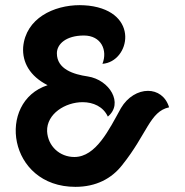

<svg xmlns="http://www.w3.org/2000/svg" viewBox="-20 -706 717 746"><path d="M378 -458C485 -466 525 -660 325 -684C314 -685 302 -686 290 -686C189 -686 80 -635 70 -523C66 -464 96 -410 165 -375C-34 -311 10 20 273 20C353 20 414 -12 455 -65C552 -186 562 -273 637 -289C624 -332 591 -353 555 -353C517 -353 476 -330 450 -286C404 -203 353 -96 269 -96C212 -96 166 -138 163 -196C161 -264 234 -309 301 -309C342 -309 381 -292 399 -253C461 -304 406 -396 321 -409C266 -417 201 -437 201 -499C201 -535 237 -568 306 -568C373 -568 399 -511 378 -458Z"/></svg>

Font: Mesarto
Style: Regular
Weight: 700
Designer: Mohamed Gaber
Foundry: Kief Type Foundry
Version: Version 2.020